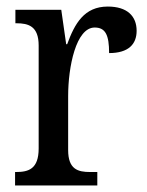

<svg xmlns="http://www.w3.org/2000/svg" viewBox="-20 -566 449 586"><path d="M26 0H277V-41H255C218 -41 188 -49 188 -108V-273C188 -362 212 -482 269 -482C302 -482 313 -459 313 -404C372 -404 397 -431 397 -472C397 -517 368 -546 309 -546C237 -546 208 -494 185 -431H182L167 -536H27V-495H30C67 -495 98 -486 98 -427V-113C98 -50 67 -41 29 -41H26Z"/></svg>

Font: Noto Serif Devanagari Condensed
Style: Regular
Weight: 400
Width: 3
Designer: Universal Thirst, Indian Type Foundry and the Monotype Design Team
Foundry: Monotype Imaging Inc.
Version: Version 2.004